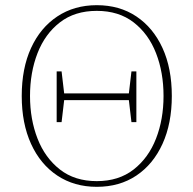

<svg xmlns="http://www.w3.org/2000/svg" viewBox="-20 -709 746 742"><path d="M199 -237V-433H218L228 -348H478L488 -433H507V-237H488L478 -322H228L218 -237ZM354 -9Q439 -9 496.5 -54Q554 -99 583 -173.5Q612 -248 612 -338Q612 -429 583 -503.5Q554 -578 496.5 -622.5Q439 -667 354 -667Q269 -667 211.5 -622.5Q154 -578 125 -503.5Q96 -429 96 -338Q96 -248 125 -173.5Q154 -99 211.5 -54Q269 -9 354 -9ZM354 13Q267 13 201.5 -30.5Q136 -74 100 -153Q64 -232 64 -338Q64 -445 100 -523.5Q136 -602 201.5 -645.5Q267 -689 354 -689Q442 -689 507 -645.5Q572 -602 608 -523.5Q644 -445 644 -338Q644 -232 608 -153Q572 -74 507 -30.5Q442 13 354 13Z"/></svg>

Font: Source Serif 4 ExtraLight
Style: Regular
Weight: 200
Designer: Frank Grießhammer
Foundry: Adobe
Version: Version 4.005;hotconv 1.1.0;makeotfexe 2.6.0